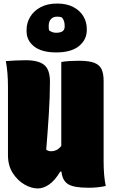

<svg xmlns="http://www.w3.org/2000/svg" viewBox="-20 -1050 640 1084"><path d="M193 14Q157 14 118 -8.5Q79 -31 52 -73Q25 -115 25 -174V-560Q25 -642 13 -705Q38 -707 68 -708.5Q98 -710 125 -710Q197 -710 229.5 -683.5Q262 -657 262 -589Q262 -504 255.5 -403Q249 -302 241 -205Q253 -196 269 -196Q284 -196 298 -202.5Q312 -209 326 -226V-700Q346 -704 374.5 -705.5Q403 -707 425 -707Q482 -707 512 -695.5Q542 -684 553.5 -659Q565 -634 565 -595V-140Q565 -57 577 0Q533 10 480 10Q396 10 364 -10.5Q332 -31 327 -81H320Q290 -31 257.5 -8.5Q225 14 193 14ZM303 -1030Q356 -1030 393.5 -1010.5Q431 -991 450.5 -958.5Q470 -926 470 -887V-880Q470 -826 426 -790Q382 -754 297 -754Q216 -754 173 -787.5Q130 -821 130 -874V-881Q130 -921 150.5 -955Q171 -989 209.5 -1009.5Q248 -1030 303 -1030ZM303 -956Q280 -956 267.5 -942Q255 -928 255 -904V-897Q255 -893 255.5 -888.5Q256 -884 257 -879Q267 -871 277 -868Q287 -865 297 -865Q345 -865 345 -899V-906Q345 -933 330 -951Q323 -954 316.5 -955Q310 -956 303 -956Z"/></svg>

Font: Recursive Mn Csl St XBk
Style: Regular
Weight: 1000
Monospace: yes
Version: Version 1.079;hotconv 1.0.112;makeotfexe 2.5.65598; ttfautoh